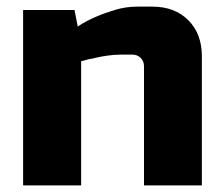

<svg xmlns="http://www.w3.org/2000/svg" viewBox="-20 -560 670 580"><path d="M49.8 0V-529.8H205.1L214.8 -480Q240.7 -497.1 271 -509.8Q296.9 -521 328.9 -530.5Q360.8 -540 395 -540H439.9Q507.8 -540 548.8 -499Q589.8 -458 589.8 -390.1V0H415V-359.9Q415 -375 405 -385Q395 -395 379.9 -395H345.2Q326.2 -395 305.2 -392.1Q284.2 -389.2 266.1 -384.8Q245.1 -380.9 225.1 -375V0Z"/></svg>

Font: Russo One
Style: Regular
Weight: 400
Designer: Jovanny lemonad
Foundry: Jovanny Lemonad
Version: Version 1.000